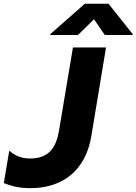

<svg xmlns="http://www.w3.org/2000/svg" viewBox="-37 -976 715 1006"><path d="M371.4 -792.6 455.6 -875 512.1 -792.6H657.7L658.4 -797.2L531.6 -956.3H407.3L226.6 -797.2L225.9 -792.6ZM121.8 9.9C291.5 9.9 411.6 -83.1 441.4 -262.1L518.5 -727.3H345.2L272 -290.5C257.5 -204.5 220.5 -145.6 121.1 -145.6C85.6 -145.6 47.6 -154.1 11.4 -186.4L-17 -16.7C17 -3.6 57.2 9.9 121.8 9.9Z"/></svg>

Font: TID UI Extra Bold
Style: Italic
Weight: 800
Italic angle: -9.39999°
Designer: The TID Project Authors
Foundry: Bakken & Bæck
Version: Version 1.001;hotconv 1.0.109;makeotfexe 2.5.65596